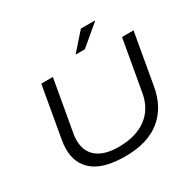

<svg xmlns="http://www.w3.org/2000/svg" viewBox="-187 -1068 1288 1276"><g transform="rotate(-30 457.0 -429.5)"><path d="M472.2 -738.8 588.9 -871.1H694.8L696.8 -868.2L543 -738.8ZM421.9 12.2Q261.7 12.2 182.4 -49.8Q103 -111.8 103 -226.1Q103 -260.3 110.8 -301.8L178.2 -686H267.1L198.2 -295.9Q192.9 -269.5 192.9 -243.2Q192.9 -155.8 250 -109.9Q307.1 -64 416 -64Q546.9 -64 628.2 -124Q709.5 -184.1 729 -295.9L797.9 -686H886.2L817.9 -296.9Q792.5 -148.9 693.4 -68.4Q594.2 12.2 421.9 12.2Z"/></g></svg>

Font: Archivo Expanded Light
Style: Italic
Weight: 300
Width: 7
Italic angle: -10°
Designer: Hector Gatti
Foundry: Omnibus-Type
Version: Version 2.001